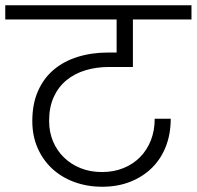

<svg xmlns="http://www.w3.org/2000/svg" viewBox="-49 -760 749 731"><path d="M-29 -740H680V-686H457V-505H366Q318 -505 276.5 -492.5Q235 -480 204 -454.5Q173 -429 155.5 -390.5Q138 -352 138 -300Q138 -257 153 -221.5Q168 -186 195 -160Q222 -134 258.5 -119.5Q295 -105 339 -105Q384 -105 421 -120Q458 -135 484.5 -162Q511 -189 525.5 -226Q540 -263 540 -308H601Q601 -250 582.5 -202.5Q564 -155 529.5 -121Q495 -87 447 -68Q399 -49 340 -49Q283 -49 234 -67Q185 -85 149.5 -118Q114 -151 94 -197Q74 -243 74 -299Q74 -364 95.5 -413Q117 -462 155.5 -494.5Q194 -527 247 -543.5Q300 -560 363 -560H395V-686H-29Z"/></svg>

Font: SVN-Poppins Light
Style: Regular
Weight: 300
Designer: Ninad Kale (Devanagari), Jonny Pinhorn (Latin)
Foundry: Indian Type Foundry
Version: Version 3.002 2017; ttfautohint (v1.8.3)